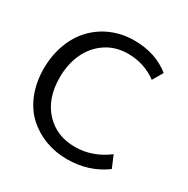

<svg xmlns="http://www.w3.org/2000/svg" viewBox="-165 -873 1013 1032"><g transform="rotate(30 341.5 -357.0)"><path d="M382.8 10.7C472.7 10.7 551.8 -14.2 619.6 -64L588.4 -138.2C525.9 -91.3 459 -67.9 387.2 -67.9C311.5 -67.9 250 -93.3 202.1 -144.5C154.8 -195.8 130.9 -264.2 130.9 -350.6C130.9 -405.8 141.1 -456.1 161.6 -500.5C182.6 -544.9 212.4 -580.1 251.5 -606C290.5 -631.8 335.4 -645 386.2 -645C453.6 -645 513.7 -625.5 565.9 -586.9L603 -650.4C543.5 -699.2 468.8 -723.6 379.4 -723.6C281.7 -723.6 194.3 -686 132.3 -621.6C70.3 -557.6 32.7 -460.4 32.7 -349.6C32.7 -234.9 73.2 -139.6 137.7 -80.6C202.1 -22 288.6 10.7 382.8 10.7Z"/></g></svg>

Font: Ride
Style: Regular
Weight: 400
Version: Version 3.000